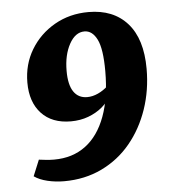

<svg xmlns="http://www.w3.org/2000/svg" viewBox="-44 -557 541 608"><g transform="rotate(-5 226.5 -253.5)"><path d="M136 10Q109 10 83.5 4Q58 -2 41 -14L62 -65Q70 -64 83.5 -62.5Q97 -61 110 -61Q169 -61 210.5 -92Q252 -123 274 -182.5Q296 -242 296 -326Q296 -397 281 -427Q266 -457 241 -457Q212 -457 193 -422.5Q174 -388 174 -337Q174 -293 189 -271Q204 -249 232 -249Q249 -249 266.5 -257Q284 -265 299 -279L301 -247Q293 -228 274 -212Q255 -196 229.5 -186.5Q204 -177 174 -177Q114 -177 80.5 -213Q47 -249 47 -311Q47 -369 75 -415.5Q103 -462 151 -489.5Q199 -517 259 -517Q338 -517 382.5 -467Q427 -417 427 -322Q427 -254 406.5 -194Q386 -134 348 -88Q310 -42 256 -16Q202 10 136 10Z"/></g></svg>

Font: Yrsa
Style: Italic
Weight: 400
Italic angle: -7.10001°
Designer: Anna Giedrys (Yrsa+Rasa design), David Brezina (Yrsa art-direction, Rasa art-direction, design)
Foundry: Rosetta Type Foundry
Version: Version 2.004